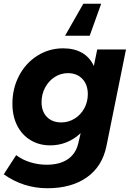

<svg xmlns="http://www.w3.org/2000/svg" viewBox="-35 -801 704 1021"><path d="M-15 126 51 24Q84 49 126.5 62Q169 75 213 75Q282 75 325 46Q368 17 381 -38L394 -93Q324 -28 232 -28Q173 -28 127 -56Q81 -84 56 -134Q31 -184 31 -249Q31 -331 66.5 -398.5Q102 -466 164 -505Q226 -544 301 -544Q360 -544 401.5 -520Q443 -496 464 -450L482 -538H635L531 -24Q509 84 427 142Q345 200 217 200Q90 200 -15 126ZM432 -300Q432 -351 403 -381.5Q374 -412 326 -412Q288 -412 256 -391.5Q224 -371 205 -335.5Q186 -300 186 -258Q186 -208 214.5 -179Q243 -150 291 -150Q329 -150 361.5 -170Q394 -190 413 -224.5Q432 -259 432 -300ZM442 -611H311L408 -781H503Z"/></svg>

Font: Gontserrat SemiBold
Style: Italic
Weight: 600
Italic angle: -11.3°
Designer: Julieta Ulanovsky
Foundry: Julieta Ulanovsky
Version: Version 6.001